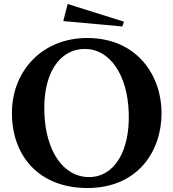

<svg xmlns="http://www.w3.org/2000/svg" viewBox="-20 -926 868 965"><path d="M419 19C673 19 792 -166 792 -358C792 -542 673 -735 418 -735C191 -735 40 -568 40 -358C40 -137 181 19 419 19ZM428 -36C297 -36 209 -168 203 -361C196 -554 277 -680 407 -680C532 -680 621 -550 627 -360C634 -163 552 -36 428 -36ZM298 -820 595 -793 603 -817 320 -906Z"/></svg>

Font: Sinistre
Style: Bold
Weight: 700
Designer: Jules Durand
Foundry: Collletttivo
Version: Version 69.420;Glyphs 3.2 (3217)